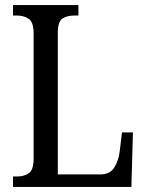

<svg xmlns="http://www.w3.org/2000/svg" viewBox="-20 -734 576 754"><path d="M31 0V-41H48Q75 -41 93.5 -54Q112 -67 112 -111V-602Q112 -647 93 -660Q74 -673 46 -673H31V-714H288V-673H272Q242 -673 224.5 -660.5Q207 -648 207 -605V-49H374Q411 -49 428 -75Q445 -101 450 -139L459 -214H502L496 0Z"/></svg>

Font: Noto Serif Armenian Condensed
Style: Regular
Weight: 400
Width: 3
Designer: Monotype Design Team
Foundry: Monotype Imaging Inc.
Version: Version 2.008; ttfautohint (v1.8.4.7-5d5b)